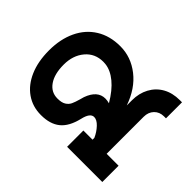

<svg xmlns="http://www.w3.org/2000/svg" viewBox="-190 -946 1126 1126"><g transform="rotate(-45 372.5 -383.5)"><path d="M703 -18V0H570V-16Q570 -53 546 -76Q522 -99 484 -99H177V0H42V-292H177V-216H192Q226 -231 252 -255.5Q278 -280 278 -303Q278 -336 216 -350Q136 -369 100.5 -413Q65 -457 65 -531V-533Q65 -602 102 -655Q139 -708 207 -737.5Q275 -767 367 -767Q460 -767 531 -733.5Q602 -700 641 -637Q680 -574 680 -488Q680 -399 622.5 -325.5Q565 -252 461 -216H504Q562 -216 607.5 -191.5Q653 -167 678 -122.5Q703 -78 703 -18ZM293 -435Q312 -430 318 -428Q401 -398 401 -333Q401 -317 396 -299Q464 -339 501.5 -384.5Q539 -430 544 -477Q545 -483 545 -494Q545 -563 495 -605Q445 -647 369 -647Q291 -647 246.5 -616Q202 -585 202 -533V-531Q202 -498 213.5 -479.5Q225 -461 243 -452.5Q261 -444 293 -435Z"/></g></svg>

Font: Montserrat arm2 Medium
Style: Regular
Weight: 500
Designer: Julieta Ulanovsky
Foundry: Julieta Ulanovsky
Version: Version 6.000